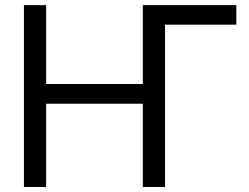

<svg xmlns="http://www.w3.org/2000/svg" viewBox="-20 -748 995 768"><path d="M925.3 -727.5V-649.4H615.7L553.2 -727.5ZM75.7 0V-727.5H164.6V-412.1H551.3V-727.5H640.1V0H551.3V-333H164.6V0Z"/></svg>

Font: Inter 28pt
Style: Regular
Weight: 400
Designer: Rasmus Andersson
Foundry: rsms
Version: Version 4.001;git-66647c0bb